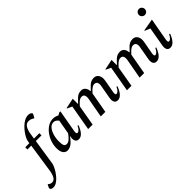

<svg xmlns="http://www.w3.org/2000/svg" viewBox="-91 -1628 2746 2746"><g transform="rotate(-45 1282.0 -255.0)"><path d="M-73 240Q-97 240 -111 230Q-125 220 -125 207Q-125 199 -119 187L-101 151H-95L-73 167Q-60 176 -35 176Q4 176 27 136.5Q50 97 60 29L125 -408H48V-452H131L137 -490Q140 -512 156.5 -544.5Q173 -577 199 -612.5Q225 -648 258 -679.5Q291 -711 328 -730.5Q365 -750 403 -750Q414 -750 424 -747.5Q434 -745 442 -742Q456 -735 460.5 -729.5Q465 -724 465 -716Q465 -712 462.5 -706Q460 -700 457 -695L436 -656H428L406 -669Q380 -684 347 -684Q301 -684 274.5 -644.5Q248 -605 237 -535L224 -452H333V-408H218L158 -17Q155 4 140.5 36.5Q126 69 103.5 104Q81 139 52.5 170Q24 201 -8 220.5Q-40 240 -73 240Z M444 10Q404 10 379 -24Q354 -58 354 -126Q354 -191 375.5 -251Q397 -311 433.5 -358.5Q470 -406 517 -434Q564 -462 615 -462Q641 -462 664 -455.5Q687 -449 705 -438L744 -460H767L707 -121Q698 -68 723 -68Q740 -68 758.5 -85.5Q777 -103 795 -142L810 -136Q781 -61 747 -25.5Q713 10 674 10Q634 10 618.5 -19.5Q603 -49 612 -100L614 -111H611Q572 -53 531 -21.5Q490 10 444 10ZM447 -169Q447 -115 458.5 -89.5Q470 -64 502 -64Q534 -64 566 -94Q598 -124 623 -161L661 -377Q645 -398 627 -409.5Q609 -421 584 -421Q543 -421 512 -384.5Q481 -348 464 -290.5Q447 -233 447 -169Z M868 0 936 -388 862 -422V-430L1016 -462H1019V-359H1024Q1058 -397 1082.5 -419.5Q1107 -442 1130.5 -452Q1154 -462 1186 -462Q1224 -462 1248.5 -434.5Q1273 -407 1275 -359H1281Q1315 -397 1339.5 -419.5Q1364 -442 1387.5 -452Q1411 -462 1444 -462Q1491 -462 1516.5 -422Q1542 -382 1530 -314L1495 -121Q1486 -68 1511 -68Q1527 -68 1546 -85.5Q1565 -103 1583 -142L1598 -136Q1569 -61 1535 -25.5Q1501 10 1462 10Q1422 10 1406.5 -19.5Q1391 -49 1400 -100L1437 -310Q1443 -343 1431.5 -368.5Q1420 -394 1383 -394Q1364 -394 1344 -381.5Q1324 -369 1306 -351Q1288 -333 1272 -316V-314L1216 0H1124L1180 -310Q1185 -343 1174 -368.5Q1163 -394 1126 -394Q1106 -394 1085.5 -381Q1065 -368 1046.5 -349Q1028 -330 1013 -313L959 0Z M1653 0 1721 -388 1647 -422V-430L1801 -462H1804V-359H1809Q1843 -397 1867.5 -419.5Q1892 -442 1915.5 -452Q1939 -462 1971 -462Q2009 -462 2033.5 -434.5Q2058 -407 2060 -359H2066Q2100 -397 2124.5 -419.5Q2149 -442 2172.5 -452Q2196 -462 2229 -462Q2276 -462 2301.5 -422Q2327 -382 2315 -314L2280 -121Q2271 -68 2296 -68Q2312 -68 2331 -85.5Q2350 -103 2368 -142L2383 -136Q2354 -61 2320 -25.5Q2286 10 2247 10Q2207 10 2191.5 -19.5Q2176 -49 2185 -100L2222 -310Q2228 -343 2216.5 -368.5Q2205 -394 2168 -394Q2149 -394 2129 -381.5Q2109 -369 2091 -351Q2073 -333 2057 -316V-314L2001 0H1909L1965 -310Q1970 -343 1959 -368.5Q1948 -394 1911 -394Q1891 -394 1870.5 -381Q1850 -368 1831.5 -349Q1813 -330 1798 -313L1744 0Z M2596 -580Q2571 -580 2553 -598Q2535 -616 2535 -641Q2535 -666 2553 -684Q2571 -702 2596 -702Q2621 -702 2638.5 -684Q2656 -666 2656 -641Q2656 -616 2638.5 -598Q2621 -580 2596 -580ZM2526 10Q2486 10 2470.5 -19.5Q2455 -49 2465 -100L2515 -388L2434 -422V-430L2617 -462H2620L2559 -121Q2550 -68 2575 -68Q2591 -68 2610 -85.5Q2629 -103 2647 -142L2662 -136Q2633 -61 2599 -25.5Q2565 10 2526 10Z"/></g></svg>

Font: Spectral Medium
Style: Italic
Weight: 500
Italic angle: -10°
Designer: Jean-Baptiste Levee
Foundry: Production Type
Version: Version 2.001